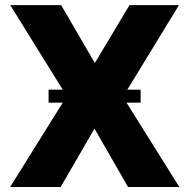

<svg xmlns="http://www.w3.org/2000/svg" viewBox="-20 -748 758 768"><path d="M224.6 -727.5 358.4 -497.6H360.4L498 -727.5H695.8L471.7 -360.4L697.3 0H492.2L358.9 -231.9H356.9L222.7 0H20.5L247.1 -363.3L21 -727.5ZM174.3 -337.4V-389.2H542.5V-337.4Z"/></svg>

Font: Inter Display Extra Bold
Style: Regular
Weight: 800
Designer: Rasmus Andersson
Foundry: rsms
Version: Version 4.000;git-4fc901f